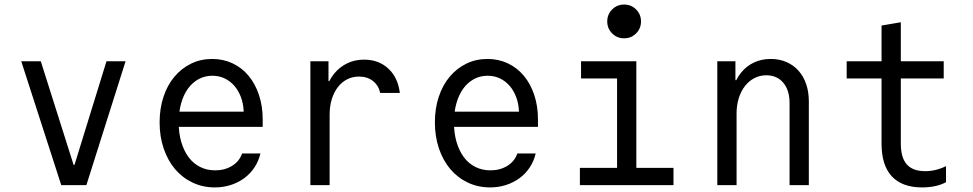

<svg xmlns="http://www.w3.org/2000/svg" viewBox="-20 -807 4240 837"><path d="M247 0H356.6L527.4 -540H444.2L304.8 -88.4H300.8L157.8 -540H72.6Z M724.4 -253.8H1125.2V-286.2Q1125.2 -344.8 1108.9 -393.3Q1092.6 -441.9 1063.6 -476.7Q1034.6 -511.6 994 -530.8Q953.4 -550 905.1 -550Q854.8 -550 812.9 -529.5Q771 -509 740.3 -472.5Q709.6 -436 692.7 -384.9Q675.8 -333.8 675.8 -273.7Q675.8 -211.6 693.7 -159.2Q711.7 -106.8 743.4 -69.4Q775.2 -32 819.6 -11Q864 10 916 10Q953.5 10 986.2 -0.6Q1019 -11.2 1045.3 -30.7Q1071.6 -50.2 1089.6 -77.6Q1107.6 -105 1115.2 -138H1035.4Q1023.4 -103.6 991.7 -84Q960 -64.4 917.8 -64.4Q881.9 -64.4 852.2 -79.3Q822.6 -94.2 802.2 -121.7Q781.8 -149.2 770.4 -187.6Q759 -226 759 -272.9Q759 -318.8 769.6 -356.5Q780.2 -394.2 799.6 -420.9Q819 -447.6 846.1 -462.2Q873.2 -476.8 905.6 -476.8Q934.4 -476.8 958.4 -465.6Q982.4 -454.4 1000.6 -434Q1018.8 -413.6 1029.9 -384.6Q1041 -355.6 1042.4 -320.2H724.4Z M1417 0V-306.8Q1417 -343.8 1426.3 -374.3Q1435.6 -404.8 1452.6 -426.9Q1469.6 -449 1493.1 -461.1Q1516.6 -473.2 1545 -473.2Q1581 -473.2 1605.6 -454.1Q1630.2 -435 1637.4 -402H1723Q1715 -468.6 1673.1 -507.8Q1631.2 -547 1567 -547Q1526.6 -547 1493.4 -530.9Q1460.2 -514.8 1436.7 -485.9Q1413.2 -457 1400.2 -416.2Q1387.2 -375.4 1387.2 -326L1420 -453.2H1412V-540H1333V0Z M1924.4 -253.8H2325.2V-286.2Q2325.2 -344.8 2308.9 -393.3Q2292.6 -441.9 2263.6 -476.7Q2234.6 -511.6 2194 -530.8Q2153.4 -550 2105.1 -550Q2054.8 -550 2012.9 -529.5Q1971 -509 1940.3 -472.5Q1909.6 -436 1892.7 -384.9Q1875.8 -333.8 1875.8 -273.7Q1875.8 -211.6 1893.7 -159.2Q1911.7 -106.8 1943.4 -69.4Q1975.2 -32 2019.6 -11Q2064 10 2116 10Q2153.5 10 2186.2 -0.6Q2219 -11.2 2245.3 -30.7Q2271.6 -50.2 2289.6 -77.6Q2307.6 -105 2315.2 -138H2235.4Q2223.4 -103.6 2191.7 -84Q2160 -64.4 2117.8 -64.4Q2081.9 -64.4 2052.2 -79.3Q2022.6 -94.2 2002.2 -121.7Q1981.8 -149.2 1970.4 -187.6Q1959 -226 1959 -272.9Q1959 -318.8 1969.6 -356.5Q1980.2 -394.2 1999.6 -420.9Q2019 -447.6 2046.1 -462.2Q2073.2 -476.8 2105.6 -476.8Q2134.4 -476.8 2158.4 -465.6Q2182.4 -454.4 2200.6 -434Q2218.8 -413.6 2229.9 -384.6Q2241 -355.6 2242.4 -320.2H1924.4Z M2508 0H2916V-75.2H2754V-540H2513V-464.8H2670V-75.2H2508ZM2627.2 -713.6Q2627.2 -682.8 2648.6 -661.4Q2669.9 -640 2700.8 -640Q2731.6 -640 2753 -661.4Q2774.4 -682.7 2774.4 -713.6Q2774.4 -744.4 2753 -765.8Q2731.7 -787.2 2700.8 -787.2Q2670 -787.2 2648.6 -765.8Q2627.2 -744.5 2627.2 -713.6Z M3107 0H3191V-312Q3191 -348.6 3200.6 -379.1Q3210.2 -409.6 3227.5 -431.8Q3244.8 -454 3268.6 -466.4Q3292.4 -478.8 3320.4 -478.8Q3367.2 -478.8 3394.6 -446.3Q3422 -413.8 3422 -358V0H3506V-365Q3506 -407 3494.2 -441Q3482.4 -475 3460.6 -499.2Q3438.8 -523.4 3408.2 -536.7Q3377.6 -550 3340 -550Q3299.8 -550 3267 -534.6Q3234.2 -519.2 3211.2 -490.9Q3188.2 -462.6 3175.5 -422.3Q3162.8 -382 3162.8 -332L3194 -457.6H3186V-540H3107Z M3907 -181V-464.8H4094V-540H3907V-710L3823 -695.6V-540H3671V-464.8H3823V-181Q3823 -86.4 3867.8 -38.2Q3912.6 10 4000 10Q4029.8 10 4056.3 4.4Q4082.8 -1.2 4104 -12.8V-82.8Q4081.4 -71.6 4058.8 -66.2Q4036.2 -60.8 4013.4 -60.8Q3959.2 -60.8 3933.1 -90.3Q3907 -119.8 3907 -181Z"/></svg>

Font: CommitMonoV143 ExtLt
Style: Regular
Weight: 200
Monospace: yes
Designer: Eigil Nikolajsen
Foundry: Eigil Nikolajsen
Version: Version 1.143